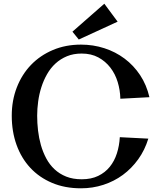

<svg xmlns="http://www.w3.org/2000/svg" viewBox="-20 -974 851 1029"><path d="M780.8 -453.1 625 -444.8Q624 -490.7 610.8 -534.2Q597.7 -577.6 571.5 -611.6Q545.4 -645.5 507.1 -666.3Q468.8 -687 418 -687Q373.5 -687 338.9 -672.6Q304.2 -658.2 277.6 -633.8Q251 -609.4 232.2 -576.4Q213.4 -543.5 201.7 -506.6Q189.9 -469.7 184.6 -430.4Q179.2 -391.1 179.2 -354Q179.2 -314.9 183.8 -274.7Q188.5 -234.4 199.2 -196.5Q210 -158.7 227.8 -125.2Q245.6 -91.8 272.2 -66.9Q298.8 -42 334.7 -27.6Q370.6 -13.2 418 -13.2Q468.8 -13.2 506.1 -31.2Q543.5 -49.3 568.4 -80.1Q593.3 -110.8 606.4 -151.9Q619.6 -192.9 622.1 -238.8L774.9 -231Q756.3 -169.9 720.9 -120.6Q685.5 -71.3 638.4 -36.6Q591.3 -2 533.9 16.6Q476.6 35.2 414.1 35.2Q327.6 35.2 259 6.1Q190.4 -22.9 142.3 -74.7Q94.2 -126.5 68.6 -197.8Q43 -269 43 -354Q43 -435.5 70.1 -505.4Q97.2 -575.2 146.2 -626.2Q195.3 -677.2 263.7 -706.1Q332 -734.9 414.1 -734.9Q479.5 -734.9 539.3 -715.6Q599.1 -696.3 647.7 -659.9Q696.3 -623.5 731 -571.3Q765.6 -519 780.8 -453.1ZM610.4 -857.9 402.3 -762.2 368.2 -804.2 539.1 -954.1Z"/></svg>

Font: Original Surfer
Style: Regular
Weight: 400
Designer: Astigmatic (AOETI)
Foundry: Astigmatic (AOETI)
Version: Version 1.001